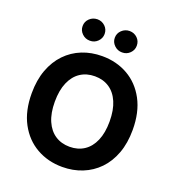

<svg xmlns="http://www.w3.org/2000/svg" viewBox="-166 -1077 1113 1217"><g transform="rotate(20 391.0 -468.0)"><path d="M391 9.8Q294.4 9.8 217.1 -34.2Q139.8 -78.1 95 -161.6Q50.2 -245 50.2 -363.3Q50.2 -452.6 76 -522.2Q101.9 -591.7 148 -639.6Q194.1 -687.6 256.2 -712.5Q318.3 -737.3 391 -737.3Q487.8 -737.3 564.7 -693.5Q641.7 -649.7 686.6 -566Q731.4 -482.3 731.4 -363.3Q731.4 -274.2 705.7 -204.8Q680 -135.4 633.7 -87.6Q587.4 -39.9 525.4 -15.1Q463.5 9.8 391 9.8ZM391 -126.2Q447 -126.2 488.4 -153.5Q529.9 -180.8 552.7 -233.7Q575.6 -286.6 575.6 -363.3Q575.6 -440.4 552.7 -493.6Q529.9 -546.8 488.4 -574.1Q447 -601.4 391 -601.4Q335.4 -601.4 293.8 -574.1Q252.2 -546.8 229.2 -493.6Q206.1 -440.4 206.1 -363.3Q206.1 -286.6 229.2 -233.7Q252.2 -180.8 293.8 -153.5Q335.4 -126.2 391 -126.2ZM282.6 -802Q251.7 -801.8 229.6 -823.2Q207.6 -844.6 207.8 -873.8Q207.6 -904.4 229.6 -925.2Q251.7 -946 282.6 -946.3Q313.2 -946 334.7 -925.2Q356.2 -904.4 356.2 -873.8Q356.2 -844.6 334.7 -823.2Q313.2 -801.8 282.6 -802ZM499.6 -802Q468.9 -801.8 446.9 -823.2Q424.8 -844.6 424.8 -873.8Q424.8 -904.4 446.9 -925.2Q468.9 -946 499.6 -946.3Q530.5 -946 552 -925.2Q573.4 -904.4 573.2 -873.8Q573.4 -844.6 552 -823.2Q530.5 -801.8 499.6 -802Z"/></g></svg>

Font: Inter V
Style: 
Weight: 400
Designer: Rasmus Andersson
Foundry: rsms
Version: Version 4.000;git-a3f224843